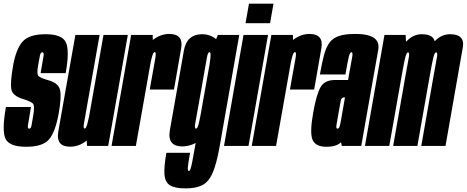

<svg xmlns="http://www.w3.org/2000/svg" viewBox="-33 -789 2524 1038"><path d="M108.5 4.5Q18.5 4.5 -2.8 -38Q-24 -80.5 -1 -210.5H134.5Q120.5 -130.5 118 -112Q116 -98 121 -94.5Q122.5 -93.5 124.5 -93.5Q134 -93.5 137 -109.2Q140 -125 146 -160Q156.5 -218 144.5 -229.5Q132.5 -241 92 -253.5Q34 -271 28 -307.5Q22 -344 37.5 -433Q53 -521.5 88 -562.8Q123 -604 213 -604Q302.5 -604 323.2 -560Q344 -516 322 -393.5H186.5Q199.5 -466 202.5 -486.5Q205 -502 199.5 -505.5Q198 -506.5 196 -506.5Q186.5 -506.5 182.8 -488.8Q179 -471 173.5 -438Q164 -387.5 176.2 -377Q188.5 -366.5 227.5 -355.5Q283.5 -340 291.8 -302.2Q300 -264.5 284.5 -176.5Q266 -74.5 231.8 -35Q197.5 4.5 108.5 4.5Z M437.5 0 435.5 -29Q395 4 347 4Q309 4 292.5 -14.5Q275 -35 282 -77Q296.5 -158 313.5 -255.5L374.5 -600H505.5L444.5 -256Q426 -150 421 -122Q416.5 -97.5 423 -94.5Q423.5 -94 425 -94Q432.5 -94 439 -118.5Q443.5 -134 448.5 -158.5L526.5 -600H658L552 0Z M776.5 -305Q801.5 -445 807 -476Q811.5 -504 805.5 -507Q804.5 -507.5 803.5 -507.5Q795.5 -507.5 789 -483Q785.5 -470 782.5 -457.5L701.5 0H570L676 -600H792.5L793 -573Q835.5 -605.5 882 -605.5Q921 -605.5 937 -586Q953 -567 946.5 -528.5Q933.5 -452 907.5 -305Z M970.5 229.5Q913 229.5 886.2 213Q859.5 196.5 856.2 154.8Q853 113 866.5 37H994.5Q984.5 93.5 982.5 114.5Q980.5 135.5 988 135.5Q992.5 135.5 996.5 125.5Q1000.5 115.5 1006 87.5Q1011.5 59.5 1021 6L1025 -16Q989 2.5 953 2.5Q914 2.5 897 -16.5Q877 -38.5 885.5 -86Q901 -174.5 923.5 -301Q945.5 -428 961.2 -516Q977 -604 1060 -604Q1102.5 -604 1135.5 -577.5L1144.5 -600H1260.5L1154 5.5Q1137.5 98 1116.2 146.2Q1095 194.5 1060.5 212Q1026 229.5 970.5 229.5ZM1099.5 -438.5Q1104 -466.5 1105 -482.5Q1107 -504 1101 -506.5Q1100 -507 1099.5 -507Q1090.5 -507 1085.2 -475.8Q1080 -444.5 1054.5 -301Q1029 -156 1023 -125Q1018 -97 1024.5 -94Q1025.5 -93.5 1026.5 -93.5Q1034.5 -93.5 1041 -118Q1045 -133 1050 -160Z M1178 0 1283.5 -600H1416L1310.5 0ZM1313 -769H1445.5L1427 -663.5H1294.5Z M1534.5 -305Q1559.5 -445 1565 -476Q1569.5 -504 1563.5 -507Q1562.5 -507.5 1561.5 -507.5Q1553.5 -507.5 1547 -483Q1543.5 -470 1540.5 -457.5L1459.5 0H1328L1434 -600H1550.5L1551 -573Q1593.5 -605.5 1640 -605.5Q1679 -605.5 1695 -586Q1711 -567 1704.5 -528.5Q1691.5 -452 1665.5 -305Z M1815 0 1810.5 -20.5Q1787.5 4.5 1731.5 4.5Q1674 4.5 1657.2 -32.2Q1640.5 -69 1660 -178.5Q1677.5 -278.5 1699.8 -317.5Q1722 -356.5 1778 -356.5H1849L1852.5 -378.5Q1866 -453 1871 -480Q1875 -503.5 1869 -506.5Q1868 -507 1867 -507Q1859 -507 1852.8 -482.2Q1846.5 -457.5 1834.5 -386.5H1696.5Q1707.5 -449.5 1718.8 -491.8Q1730 -534 1748.8 -559Q1767.5 -584 1800.5 -594.8Q1833.5 -605.5 1888 -605.5Q1984 -605.5 2006.5 -565Q2016.5 -546.5 2012 -520Q1996.5 -434.5 1972.5 -298L1920 0ZM1812 -147.5 1832 -262.5H1827.5Q1812 -262.5 1808.8 -242.2Q1805.5 -222 1797.5 -180Q1790.5 -138 1786.5 -115.5Q1783 -97.5 1788.5 -94Q1790 -93.5 1791.5 -93.5Q1799.5 -93.5 1803.2 -105.8Q1807 -118 1812 -147.5Z M1940 0 2045.5 -600H2160L2162 -563Q2199.5 -604 2247.5 -604Q2293 -604 2309.5 -582Q2314.5 -575.5 2317 -566Q2353.5 -604 2399.5 -604Q2445 -604 2461.5 -582Q2475 -564.5 2469 -532.5Q2456.5 -461 2445 -396L2375.5 0H2244.5L2310 -373Q2325 -456 2329.5 -481Q2333 -502.5 2327 -505.5Q2326.5 -506 2325 -506Q2317 -506 2310.2 -480Q2303.5 -454 2290 -377L2223.5 0H2092.5L2158 -373Q2173 -456 2177.5 -481Q2181 -502.5 2175 -505.5Q2174.5 -506 2173 -506Q2165 -506 2158.5 -480Q2153 -459.5 2143.5 -407L2071.5 0Z"/></svg>

Font: Anybody UltraCondensed Regular
Style: Bold Italic
Weight: 700
Width: 1
Italic angle: -10°
Designer: Tyler Finck
Foundry: Etcetera Type Company
Version: Version 1.010; ttfautohint (v1.8.3) -l 8 -r 50 -G 200 -x 14 